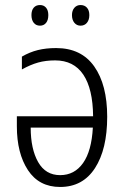

<svg xmlns="http://www.w3.org/2000/svg" viewBox="-20 -733 494 763"><path d="M406 -269Q406 -140 357.5 -65Q309 10 219 10Q135 10 91 -57Q47 -124 47 -231V-271H350Q349 -380 311 -436.5Q273 -493 199 -493Q162 -493 131.5 -484.5Q101 -476 67 -457V-508Q98 -526 130.5 -534Q163 -542 203 -542Q303 -542 354.5 -469Q406 -396 406 -269ZM102 -226Q102 -141 131.5 -89Q161 -37 219 -37Q276 -37 310 -85Q344 -133 349 -226ZM139 -713Q154 -713 163 -702.5Q172 -692 172 -673Q172 -653 163 -642Q154 -631 139 -631Q123 -631 114 -642.5Q105 -654 105 -673Q105 -692 114 -702.5Q123 -713 139 -713ZM300 -713Q316 -713 325.5 -702.5Q335 -692 335 -673Q335 -654 325.5 -642.5Q316 -631 300 -631Q285 -631 275.5 -642.5Q266 -654 266 -673Q266 -691 275.5 -702Q285 -713 300 -713Z"/></svg>

Font: Noto Sans Display Light Narrow
Style: Regular
Weight: 300
Width: 4
Designer: Monotype Design team
Foundry: Monotype Imaging Inc.
Version: Version 1.000